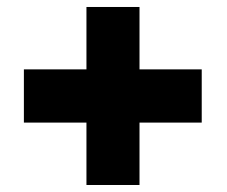

<svg xmlns="http://www.w3.org/2000/svg" viewBox="-20 -691 653 553"><path d="M48.8 -337.9V-491.2H229V-670.9H381.8V-491.2H561V-337.9H381.8V-158.2H229V-337.9Z"/></svg>

Font: Hussar Preview
Style: Bold
Weight: 700
Foundry: Cannot Into Space Fonts, PlusOne Fonts
Version: Version 2.29RC2 "Millennial"